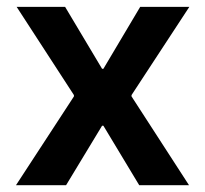

<svg xmlns="http://www.w3.org/2000/svg" viewBox="-20 -543 602 563"><path d="M365.7 -260.3 534.2 0H388.2L283.2 -174.3H279.3L173.8 0H26.9L196.8 -260.3V-264.2L28.8 -522.9H170.9L279.3 -341.3H283.2L391.1 -522.9H535.2L365.7 -264.2Z"/></svg>

Font: Reddit Mono
Style: Bold
Weight: 700
Designer: Stephen Hutchings
Foundry: Reddit
Version: Version 1.009